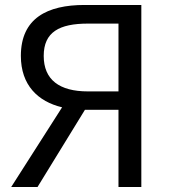

<svg xmlns="http://www.w3.org/2000/svg" viewBox="-20 -753 690 773"><path d="M334 -385C219 -385 156 -432 156 -528C156 -624 219 -658 334 -658H457V-385ZM25 0H131L322 -311H457V0H549V-733H320C171 -733 64 -680 64 -528C64 -410 133 -344 230 -321Z"/></svg>

Font: Noto Sans KR
Style: Regular
Weight: 400
Designer: Ryoko NISHIZUKA 西塚涼子 (kana, bopomofo & ideographs); Paul D. Hunt (Latin, Greek & Cyrillic); Sandoll Communications 산돌커뮤니
Foundry: Adobe
Version: Version 2.004;hotconv 1.0.118;makeotfexe 2.5.65603